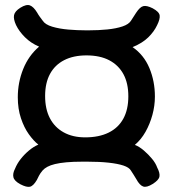

<svg xmlns="http://www.w3.org/2000/svg" viewBox="-20 -735 694 766"><path d="M61 0Q37 -13 33.5 -28Q30 -43 40 -62Q48 -82 62.5 -100.5Q77 -119 95.5 -134.5Q114 -150 133 -158Q114 -173 95 -199.5Q76 -226 63.5 -263.5Q51 -301 51 -347Q51 -406 72.5 -459.5Q94 -513 136 -549Q103 -563 79.5 -586.5Q56 -610 44 -635Q33 -659 36 -674.5Q39 -690 61 -704Q85 -719 99.5 -713.5Q114 -708 128 -685Q133 -676 138.5 -668.5Q144 -661 150 -653Q160 -637 188.5 -628.5Q217 -620 253 -617Q289 -614 322 -614H335Q373 -614 408 -617.5Q443 -621 468.5 -629.5Q494 -638 503 -653Q508 -661 513 -668.5Q518 -676 523 -684Q538 -707 551.5 -710.5Q565 -714 589 -702Q615 -688 617 -673.5Q619 -659 607 -635Q595 -609 571.5 -586Q548 -563 509 -547Q554 -516 576 -463.5Q598 -411 598 -350Q598 -313 588 -276.5Q578 -240 560.5 -209Q543 -178 518 -157Q536 -150 554 -134.5Q572 -119 586.5 -101.5Q601 -84 607 -67Q619 -44 616 -30Q613 -16 589 -1Q565 14 551 9Q537 4 524 -20Q518 -30 513 -38Q508 -46 502 -55Q495 -67 472.5 -74.5Q450 -82 413.5 -86Q377 -90 329 -90H308Q272 -90 245 -87.5Q218 -85 199.5 -80.5Q181 -76 169 -69.5Q157 -63 150 -55Q140 -43 135.5 -34Q131 -25 127 -17Q113 7 99.5 10Q86 13 61 0ZM320 -187Q375 -187 413.5 -206Q452 -225 472 -261.5Q492 -298 492 -351Q492 -403 472.5 -439Q453 -475 416 -494.5Q379 -514 325 -514Q273 -514 236 -495Q199 -476 179.5 -440Q160 -404 160 -352Q160 -300 179 -263.5Q198 -227 234 -207Q270 -187 320 -187Z"/></svg>

Font: Fredoka Medium
Style: Regular
Weight: 500
Designer: Ben Nathan
Foundry: Milena B. Brandão, Ben Nathan
Version: Version 2.001